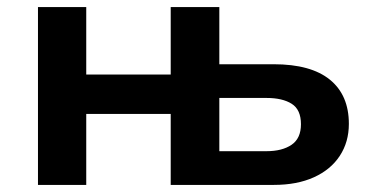

<svg xmlns="http://www.w3.org/2000/svg" viewBox="-20 -521 1056 541"><path d="M87 0V-501H223V-311H461V-501H598V-340H751Q856 -340 909.5 -296.5Q963 -253 963 -172Q963 -121 937.5 -82Q912 -43 864.5 -21.5Q817 0 752 0H461V-200H223V0ZM598 -95H731Q775 -95 801.5 -113Q828 -131 828 -171Q828 -212 802 -228.5Q776 -245 731 -245H598Z"/></svg>

Font: Nunito Sans 7pt
Style: Bold
Weight: 700
Designer: Vernon Adams
Foundry: Vernon Adams
Version: Version 3.101;gftools[0.9.27]